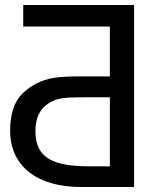

<svg xmlns="http://www.w3.org/2000/svg" viewBox="-20 -747 629 767"><path d="M515.6 0H305.2Q216.8 0 152.8 -26.6Q88.9 -53.2 54.7 -104Q20.5 -154.8 20.5 -225.1Q20.5 -325.7 70.8 -374.3Q121.1 -422.9 192.4 -435.5Q227.1 -441.9 302.2 -441.9H418.9V-641.1H72.8V-727.1H515.6ZM418.9 -82.5V-358.4H332.5Q280.3 -358.4 255.4 -357.2Q230.5 -356 210.2 -350.6Q189.9 -345.2 171.4 -332.5Q121.6 -299.8 121.6 -223.1Q121.6 -173.3 142.6 -142.6Q163.6 -111.8 210.2 -97.2Q256.8 -82.5 335 -82.5Z"/></svg>

Font: SG Kara Bold
Style: Regular
Weight: 400
Designer: Damoon Khanjanzadeh
Version: Version 1.000